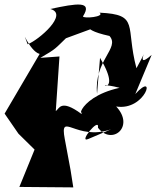

<svg xmlns="http://www.w3.org/2000/svg" viewBox="-49 -590 678 833"><path d="M334 13C288 33 384 -86 376 -36C436 43 538 -40 455 -128C583 -107 633 -287 538 -182L609 -352C521 -273 621 -437 543 -294C494 -478 558 -527 383 -535C408 -517 312 -508 311 -519C354 -587 286 -576 169 -551C251 -530 119 -416 71 -398C38 -486 77 -368 123 -356C72 -270 22 -183 -29 -97L31 -10L101 59L35 221L269 223L257 147L232 13C209 -111 281 24 433 -29ZM304 -96C213 -163 208 -117 193 -108L209 -345L126 -339C196 -379 191 -380 237 -424L373 -474C353 -499 274 -467 426 -434C473 -381 358 -329 372 -183L385 -339C497 -150 320 -248 470 -209C268 -165 283 -28 338 -150Z"/></svg>

Font: Asimov Silicon
Style: Regular
Weight: 400
Designer: Google
Version: Version 2.000980; 2014